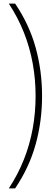

<svg xmlns="http://www.w3.org/2000/svg" viewBox="-20 -828 313 1068"><path d="M29 220Q80 142.5 113 59Q146 -24.5 162 -113Q178 -201.5 178 -294Q178 -386.5 162 -475Q146 -563.5 113 -647Q80 -730.5 29 -808H64Q142 -693.5 178 -564.2Q214 -435 214 -294Q214 -153 178 -24Q142 105 64 220Z"/></svg>

Font: Encode Sans Condensed Thin
Style: Regular
Weight: 100
Width: 3
Designer: Multiple Designers
Foundry: Impallari Type
Version: Version 3.002